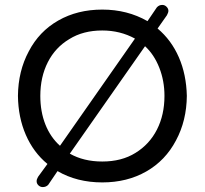

<svg xmlns="http://www.w3.org/2000/svg" viewBox="-20 -731 833 781"><path d="M129 6Q129 -2 135 -12L173 -64Q116 -111 85 -182.5Q54 -254 53 -341Q54 -442 97 -522Q139 -603 217 -647.5Q295 -692 396 -692Q498 -692 580 -645L618 -701Q627 -711 640 -711Q650 -711 657.5 -703.5Q665 -696 665 -687Q665 -680 659 -669L621 -615Q677 -568 707.5 -498Q738 -428 740 -341Q739 -240 696 -160Q653 -78 575 -33.5Q497 11 396 11Q293 11 214 -35L176 21Q167 30 154 30Q144 30 136.5 23Q129 16 129 6ZM224 -138 529 -574Q469 -607 396 -607Q318 -607 262 -572Q205 -538 174.5 -478Q144 -418 144 -341Q144 -277 164.5 -225Q185 -173 224 -138ZM396 -74Q475 -74 531 -109Q588 -144 618.5 -204Q649 -264 649 -341Q649 -402 628 -455.5Q607 -509 570 -543L264 -106Q320 -74 396 -74Z"/></svg>

Font: 寒蝉全圆体
Style: Regular
Weight: 400
Designer: Warren2060
      Designed by Motoya company      

      [Varela Round]
      Joe Prince(Latin component); Avraham Cornf
Foundry: ChillType
Version: Version 3.200